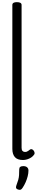

<svg xmlns="http://www.w3.org/2000/svg" viewBox="-20 -1473 346 1788"><path d="M194 17Q142 17 118.5 -10Q95 -37 95 -86V-1427Q95 -1440 105.5 -1446.5Q116 -1453 137 -1453Q159 -1453 170 -1446.5Q181 -1440 181 -1427V-96Q181 -76 190 -67Q199 -58 212 -58Q223 -58 230.5 -61Q238 -64 245 -69.5Q252 -75 259 -80Q267 -86 276 -83.5Q285 -81 294 -70Q299 -63 301.5 -53Q304 -43 299 -35Q288 -18 270.5 -6.5Q253 5 233 11Q213 17 194 17ZM145 291Q133 286 130 278Q127 270 132 255Q144 224 150 202Q156 180 157.5 157.5Q159 135 159 105Q159 88 168.5 81Q178 74 197 74Q220 74 232.5 85Q245 96 245 115Q245 140 238 168Q231 196 219 223.5Q207 251 191 275Q181 291 171 294Q161 297 145 291Z"/></svg>

Font: Playwrite ID
Style: Regular
Weight: 400
Designer: Veronika Burian, José Scaglione
Foundry: TypeTogether
Version: Version 1.002